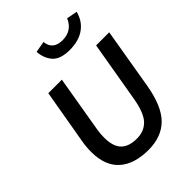

<svg xmlns="http://www.w3.org/2000/svg" viewBox="-274 -1115 1264 1264"><g transform="rotate(-45 358.0 -483.0)"><path d="M75 -245Q75 -292 83 -337L149 -718H275L207 -317Q202 -287 202 -250Q202 -170 238.5 -132Q275 -94 350 -94Q419 -94 460.5 -138Q502 -182 521 -292L594 -718H716L644 -292Q616 -129 544.5 -58Q473 13 352 13Q220 13 147.5 -51.5Q75 -116 75 -245ZM287 -965 365 -979Q373 -898 463 -898Q508 -898 539 -919.5Q570 -941 585 -979L660 -965Q643 -897 589.5 -858Q536 -819 451 -819Q364 -819 327.5 -860.5Q291 -902 287 -965Z"/></g></svg>

Font: Nebula Sans Semibold
Style: Regular
Weight: 600
Italic angle: -9°
Designer: Paul D. Hunt for Adobe (as Source Sans)
Foundry: Nebula Entertainment & Broadcasting LLC
Version: Version 1.010